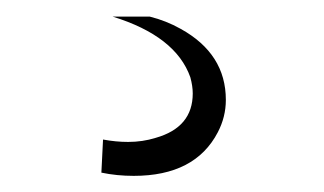

<svg xmlns="http://www.w3.org/2000/svg" viewBox="-20 -25 391 232"><path d="M141.6 187.5Q215.8 187.5 243.2 134.8Q252.9 116.2 252.9 95.7Q252.9 40 198.2 9.8Q180.7 0 161.1 -4.9H116.2Q192.4 18.6 210 68.4Q212.9 79.1 212.9 87.9Q212.9 128.9 168 141.6Q152.3 146.5 134.8 146.5Q120.1 146.5 104.5 143.6L102.5 183.6Q121.1 187.5 141.6 187.5Z"/></svg>

Font: Yaldevi Colombo Light
Style: Regular
Weight: 300
Designer: Sol Matas, Denzil Rajitha, Kosala Senevirathne and Pathum Egodawatta
Foundry: Mooniak
Version: Version 1.020 ; ttfautohint (v1.6)